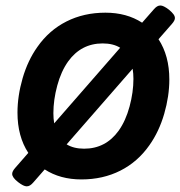

<svg xmlns="http://www.w3.org/2000/svg" viewBox="-20 -636 650 692"><path d="M610.4 -570.8Q610.4 -562 599.6 -549.8L551.3 -494.6Q590.3 -435.1 590.3 -349.6Q590.3 -289.6 571.8 -225.6Q553.2 -161.6 518.6 -112.8Q476.6 -52.7 413.8 -21Q351.1 10.7 273.4 10.7Q196.8 10.7 141.1 -25.4L100.1 21.5Q93.8 28.8 88.1 32.2Q82.5 35.6 76.2 35.6Q64.9 35.6 45.4 20.5Q23.9 3.9 23.9 -9.3Q23.9 -18.6 34.7 -30.8L82 -85Q43 -144.5 43 -230Q43 -290 61.5 -354Q80.1 -418 114.7 -466.8Q156.7 -526.9 219.5 -558.6Q282.2 -590.3 359.9 -590.3Q436.5 -590.3 492.2 -554.2L534.2 -602.1Q540.5 -609.4 546.1 -612.8Q551.8 -616.2 558.1 -616.2Q569.3 -616.2 588.9 -601.1Q600.1 -591.8 605.2 -584.7Q610.4 -577.6 610.4 -570.8ZM225.6 -414.6Q200.2 -378.9 186.3 -327.4Q172.4 -275.9 172.4 -228Q172.4 -208.5 175.3 -191.4L413.1 -463.9Q387.7 -479.5 350.1 -479.5Q272.5 -479.5 225.6 -414.6ZM283.2 -100.1Q360.8 -100.1 407.7 -165Q433.1 -200.7 447 -252.2Q460.9 -303.7 460.9 -351.6Q460.9 -371.6 458 -388.2L220.2 -115.7Q245.6 -100.1 283.2 -100.1Z"/></svg>

Font: Courier Prime
Style: Bold Italic
Weight: 700
Italic angle: -10°
Designer: Alan Dague-Greene
Foundry: Quote-Unquote Apps
Version: Version 3.018